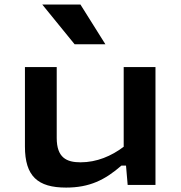

<svg xmlns="http://www.w3.org/2000/svg" viewBox="-20 -838 818 870"><path d="M93 -534V-174C93 -39.5 151 12 279.5 12C385.5 12 455.5 -22.5 530 -87.5H551L558.5 0H684.5V-534H540.5V-173C485 -131 418.5 -102.5 345 -102.5C281.5 -102.5 237 -123.5 237 -213V-534ZM171.5 -817.5 318 -637.5H457.5L344.5 -817.5Z"/></svg>

Font: Monaspace Neon Wide
Style: Bold
Weight: 700
Width: 7
Designer: Riley Cran & the Lettermatic Team
Foundry: Lettermatic
Version: Version 1.000 (Monaspace Neon)